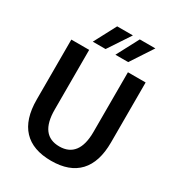

<svg xmlns="http://www.w3.org/2000/svg" viewBox="-214 -1043 1088 1184"><g transform="rotate(30 330.5 -451.0)"><path d="M66 -273V-700H193V-275Q193 -92 331 -92Q399 -92 434 -138Q469 -184 469 -275V-700H595V-273Q595 -133 528 -61.5Q461 10 331 10Q200 10 133 -61.5Q66 -133 66 -273ZM270 -912H382L278 -755H187ZM431 -912H542L439 -755H348Z"/></g></svg>

Font: Sarabun SemiBold
Style: Regular
Weight: 600
Designer: Suppakit Chalermlarp | Katatrad Co.,Ltd.
Foundry: Cadson Demak Co.,Ltd.
Version: Version 1.000; ttfautohint (v1.6)